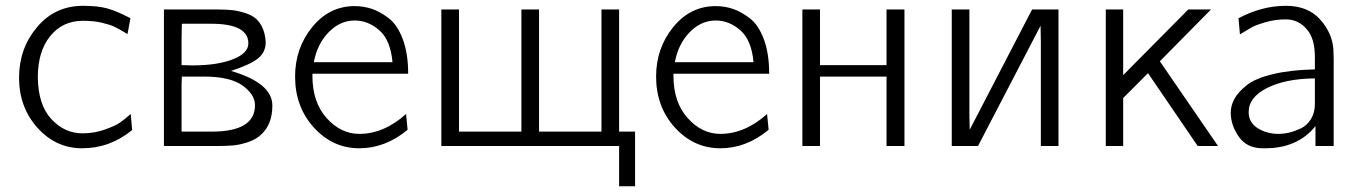

<svg xmlns="http://www.w3.org/2000/svg" viewBox="-20 -505 4713 664"><path d="M45.9 -236.8Q45.9 -336.9 107.9 -410.9Q169.9 -484.9 267.1 -484.9Q318.8 -484.9 351.3 -475.8Q383.8 -466.8 431.2 -441.9L420.9 -387.2Q391.1 -405.3 375.5 -412.6Q359.9 -419.9 332 -426.5Q304.2 -433.1 267.1 -433.1Q196.3 -433.1 153.6 -380.1Q110.8 -327.1 110.8 -237.8Q111.8 -142.6 157.5 -93.3Q203.1 -43.9 265.1 -43.9Q306.2 -43.9 342.5 -56.9Q378.9 -69.8 394.5 -80.8Q410.2 -91.8 432.1 -110.8L437 -55.2Q359.9 7.8 264.2 7.8Q173.3 7.8 109.6 -63Q45.9 -133.8 45.9 -236.8Z M546.9 0V-472.2H733.9Q764.6 -472.2 786.6 -469.5Q808.6 -466.8 835.2 -457.5Q861.8 -448.2 877.7 -426.5Q893.6 -404.8 897.9 -371.1Q897.9 -369.1 898.4 -365Q898.9 -360.8 898.9 -358.9Q898.9 -323.7 871.3 -302.2Q843.8 -280.8 778.8 -259.8Q921.9 -217.8 921.9 -140.1Q921.9 -77.1 885.7 -42Q866.7 -22.9 837.6 -13.4Q808.6 -3.9 785.6 -2Q762.7 0 726.6 0ZM607.9 -49.8H711.9Q861.8 -49.8 861.8 -141.1Q861.8 -178.2 818.8 -209.2Q775.9 -240.2 684.6 -240.2H608.9L607.9 -210.9ZM607.9 -279.8Q613.8 -279.8 626.2 -279.3Q638.7 -278.8 645 -278.8Q731 -278.8 784.9 -299.8Q838.9 -320.8 838.9 -355Q838.9 -422.9 710 -422.9H608.9L607.9 -370.1Z M1000.5 -240.2Q1000.5 -338.4 1059.6 -411.1Q1118.7 -483.9 1206.5 -483.9Q1237.3 -483.9 1265.9 -474.4Q1294.4 -464.8 1324.5 -441.9Q1354.5 -418.9 1373 -369.4Q1391.6 -319.8 1391.6 -250H1060.5V-242.2Q1060.5 -151.4 1109.6 -96.7Q1158.7 -42 1222.7 -42Q1307.6 -42 1384.3 -110.8L1389.6 -56.2Q1312.5 7.8 1222.7 7.8Q1130.9 7.8 1065.7 -63.7Q1000.5 -135.3 1000.5 -240.2ZM1065.4 -290H1337.4Q1330.6 -366.2 1292 -400.1Q1253.4 -434.1 1206.5 -434.1Q1155.8 -434.1 1116.2 -393.1Q1076.7 -352.1 1065.4 -290Z M1506.3 0V-472.2H1567.4V-49.8H1783.2V-472.2H1844.2V-49.8H2060.1V-472.2H2121.1V-49.8H2176.3V139.2H2121.1V0Z M2249 -240.2Q2249 -338.4 2308.1 -411.1Q2367.2 -483.9 2455.1 -483.9Q2485.8 -483.9 2514.4 -474.4Q2543 -464.8 2573 -441.9Q2603 -418.9 2621.6 -369.4Q2640.1 -319.8 2640.1 -250H2309.1V-242.2Q2309.1 -151.4 2358.2 -96.7Q2407.2 -42 2471.2 -42Q2556.2 -42 2632.8 -110.8L2638.2 -56.2Q2561 7.8 2471.2 7.8Q2379.4 7.8 2314.2 -63.7Q2249 -135.3 2249 -240.2ZM2314 -290H2585.9Q2579.1 -366.2 2540.5 -400.1Q2502 -434.1 2455.1 -434.1Q2404.3 -434.1 2364.7 -393.1Q2325.2 -352.1 2314 -290Z M2754.9 0V-472.2H2815.9V-279.8H3045.9V-472.2H3107.9V0H3045.9V-240.2H2815.9V0Z M3271.5 0V-472.2H3332.5V-109.9L3333.5 -56.2L3549.3 -472.2H3640.6V0H3579.6V-361.8L3578.6 -416L3362.3 0Z M3804.2 0V-472.2H3864.3V-245.1L4089.4 -472.2H4168L3991.2 -293L4192.4 0H4122.1L3950.2 -252L3864.3 -166V0Z M4236.3 -115.2Q4236.3 -140.1 4249.3 -163.6Q4262.2 -187 4291.7 -210.4Q4321.3 -233.9 4381.8 -248.5Q4442.4 -263.2 4527.3 -265.1V-307.1Q4527.3 -372.1 4500 -402.8Q4471.2 -438 4426.3 -438Q4389.2 -438 4354.2 -427.5Q4319.3 -417 4307.9 -409.9Q4296.4 -402.8 4268.1 -386.2L4263.2 -441.9Q4344.2 -484.9 4427.2 -484.9Q4502.4 -484.9 4544.7 -438.5Q4586.9 -392.1 4591.3 -335L4592.3 -300.8V0H4529.3V-68.8Q4467.3 8.3 4354 7.8H4347.2Q4292 7.8 4264.2 -32.2Q4236.3 -72.3 4236.3 -115.2ZM4298.3 -117.2Q4298.3 -81.1 4329.8 -61.5Q4361.3 -42 4401.4 -42Q4419.4 -42 4438.2 -46.4Q4457 -50.8 4478.5 -60.8Q4500 -70.8 4513.7 -93Q4527.3 -115.2 4527.3 -145V-233.9Q4426.3 -232.9 4362.3 -200.9Q4298.3 -168.9 4298.3 -117.2Z"/></svg>

Font: CMU Bright
Style: Roman
Weight: 500
Version: Version 0.7.0